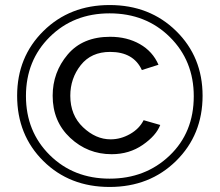

<svg xmlns="http://www.w3.org/2000/svg" viewBox="-20 -735 872 762"><path d="M48 -355Q48 -509 152.5 -612Q257 -715 415 -715Q574 -715 679 -612Q784 -509 784 -355Q784 -200 679 -96.5Q574 7 415 7Q256 7 152 -96Q48 -199 48 -355ZM415 -26Q557 -26 653 -117.5Q749 -209 749 -353Q749 -494 654 -588Q559 -682 415 -682Q272 -682 177.5 -588.5Q83 -495 83 -354Q83 -213 177.5 -119.5Q272 -26 415 -26ZM423 -123Q328 -123 258.5 -188Q189 -253 189 -355Q189 -448 248.5 -518.5Q308 -589 417 -589Q484 -589 535 -560Q586 -531 609 -478L543 -457Q510 -529 417 -529Q342 -529 300.5 -476.5Q259 -424 259 -355Q259 -278 309.5 -230Q360 -182 419 -182Q459 -182 496 -203Q533 -224 550 -258L616 -239Q600 -197 546.5 -160Q493 -123 423 -123Z"/></svg>

Font: Raleway
Style: Regular
Weight: 400
Designer: Matt McInerney, Pablo Impallari, Rodrigo Fuenzalida
Foundry: Matt McInerney, Pablo Impallari, Rodrigo Fuenzalida
Version: Version 1.000;PS 001.001;hotconv 1.0.56; ttfautohint (v1.5)